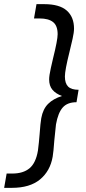

<svg xmlns="http://www.w3.org/2000/svg" viewBox="-114 -770 414 926"><path d="M265 -337 255 -277Q211 -277 188.5 -251.5Q166 -226 156 -170Q151 -127 148 -93Q144 -37 140 -14Q128 55 79 95.5Q30 136 -57 136H-94L-82 67H-55Q-2 67 28.5 41.5Q59 16 69 -44Q74 -83 77 -122Q81 -178 85 -200Q93 -244 118 -269Q143 -294 185 -307Q155 -318 139 -337Q123 -356 123 -387Q123 -405 131 -441Q139 -477 142 -489Q164 -577 164 -605Q164 -646 142 -663.5Q120 -681 77 -681H50L62 -750H99Q173 -750 208 -719Q243 -688 243 -632Q243 -614 236 -582.5Q229 -551 221 -519Q199 -431 199 -401Q199 -368 214.5 -352.5Q230 -337 265 -337Z"/></svg>

Font: Cabin
Style: Italic
Weight: 400
Italic angle: -7°
Designer: Pablo Impallari
Foundry: Pablo Impallari. http://www.impallari.com Igino Marini. http://www.ikern.com
Version: Version 2.200